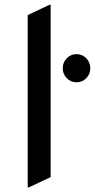

<svg xmlns="http://www.w3.org/2000/svg" viewBox="-20 -777 404 816"><path d="M263.7 -444.8Q246.6 -462.4 246.6 -487.1Q246.6 -511.7 263.7 -529.3Q280.8 -546.9 305.2 -546.9Q329.6 -546.9 346.7 -529.3Q363.8 -511.7 363.8 -487.1Q363.8 -462.4 346.7 -444.8Q329.6 -427.2 305.2 -427.2Q280.8 -427.2 263.7 -444.8ZM97.7 19.5V-712.9L190.4 -756.8H195.3V-24.4L102.5 19.5Z"/></svg>

Font: Nova Oval
Style: Book
Weight: 400
Version: Version 2.000